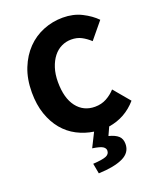

<svg xmlns="http://www.w3.org/2000/svg" viewBox="-182 -867 1032 1251"><g transform="rotate(-20 333.5 -241.0)"><path d="M644 -96Q566 -6 450 12L424 69Q468 80 489.5 99.5Q511 119 511 155Q511 215 451 243.5Q391 272 282 276L269 205Q335 201 360 190.5Q385 180 385 155Q385 139 368 127.5Q351 116 297 108L346 10Q285 1 231 -27Q177 -55 137.5 -102.5Q98 -150 75 -216.5Q52 -283 52 -368Q52 -461 81 -533.5Q110 -606 158.5 -656Q207 -706 271.5 -732Q336 -758 407 -758Q480 -758 537.5 -729Q595 -700 633 -661L539 -547Q511 -573 480.5 -589Q450 -605 410 -605Q374 -605 342 -589.5Q310 -574 286.5 -544Q263 -514 249 -471Q235 -428 235 -374Q235 -262 282 -201Q329 -140 408 -140Q453 -140 488.5 -159.5Q524 -179 550 -208Z"/></g></svg>

Font: Kinto Sans Black
Style: Regular
Weight: 900
Designer: Authors: Ryoko NISHIZUKA  (kana & ideographs); Paul D. Hunt (Latin, Greek & Cyrillic); Wenlong ZHANG  (bopomofo); Sandol
Foundry: Adobe Systems Incorporated, ookami Inc.
Version: Version 0.001